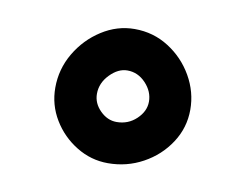

<svg xmlns="http://www.w3.org/2000/svg" viewBox="-44 -882 499 392"><g transform="rotate(10 205.0 -685.5)"><path d="M347.2 -682.6Q347.2 -645 326.7 -613.8Q306.2 -582.5 272.7 -564.2Q239.3 -545.9 200.2 -545.9Q165 -545.9 134.8 -564.5Q104.5 -583 86.2 -613.3Q67.9 -643.6 67.9 -679.2Q67.9 -717.8 87.4 -751Q106.9 -784.2 138.9 -804.7Q170.9 -825.2 207 -825.2Q246.1 -825.2 277.8 -804.9Q309.6 -784.7 328.4 -752Q347.2 -719.2 347.2 -682.6ZM261.2 -684.1Q261.2 -705.1 245.1 -722.2Q229 -739.3 207 -739.3Q188 -739.3 170.9 -721.7Q153.8 -704.1 153.8 -681.6Q153.8 -662.1 168.9 -647Q184.1 -631.8 203.1 -631.8Q227.1 -631.8 244.1 -647.9Q261.2 -664.1 261.2 -684.1Z"/></g></svg>

Font: Mikhak-FD ExtraBold
Style: Regular
Weight: 800
Designer: Amin Abedi
Version: Version 3.2